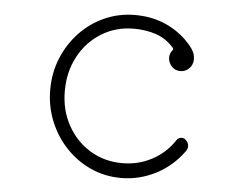

<svg xmlns="http://www.w3.org/2000/svg" viewBox="-52 -789 1104 865"><g transform="rotate(5 500.0 -356.5)"><path d="M525 12Q452 12 388.5 -16.5Q325 -45 276.5 -96Q228 -147 200.5 -214Q173 -281 173 -357Q173 -434 200.5 -500.5Q228 -567 276 -617.5Q324 -668 388 -696.5Q452 -725 525 -725Q661 -725 756 -636Q776 -617 791 -595.5Q806 -574 806 -549Q806 -525 789.5 -508Q773 -491 750 -491Q725 -491 709.5 -508.5Q694 -526 694 -548Q694 -566 706 -581Q712 -587 706 -593Q673 -631 627 -647Q581 -663 525 -663Q444 -663 379 -623Q314 -583 276.5 -513.5Q239 -444 239 -357Q239 -271 276.5 -202.5Q314 -134 379 -94.5Q444 -55 525 -55Q597 -55 658.5 -87.5Q720 -120 759 -179Q763 -186 769.5 -189Q776 -192 783 -192Q792 -192 799 -186Q814 -174 814 -156Q814 -146 807 -135Q757 -65 682.5 -26.5Q608 12 525 12Z"/></g></svg>

Font: Kiwi Maru Light
Style: Regular
Weight: 300
Designer: Hiroki-Chan
Version: Version 1.100